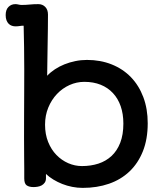

<svg xmlns="http://www.w3.org/2000/svg" viewBox="-20 -890 787 924"><path d="M96.7 -31.7Q96.7 -51.3 96.7 -76.9Q96.7 -102.5 96.2 -131.3Q95.7 -175.8 95.7 -226.8Q95.7 -277.8 95.9 -332Q96.2 -386.2 96.4 -442.6Q96.7 -499 96.7 -554.7Q96.7 -610.4 95.9 -663.8Q95.2 -717.3 93.8 -766.1Q85 -766.6 75.7 -764.9Q66.4 -763.2 54.2 -763.2Q45.4 -763.2 36.9 -766.1Q28.3 -769 21.7 -775.6Q15.1 -782.2 11.2 -792.5Q7.3 -802.7 7.3 -817.4Q7.3 -843.3 20.8 -856.7Q34.2 -870.1 53.7 -870.1Q61.5 -870.1 68.8 -868.2Q76.2 -866.2 84.5 -866.2Q104 -866.2 123.3 -868.2Q142.6 -870.1 164.6 -870.1Q184.6 -870.1 197.8 -856.7Q210.9 -843.3 210.9 -819.8Q210.9 -788.1 210.4 -750.7Q210 -713.4 209.2 -674.3Q208.5 -635.3 208 -596.9Q207.5 -558.6 207 -525.4Q223.1 -542.5 244.1 -556.4Q265.1 -570.3 290 -580.3Q314.9 -590.3 342.3 -595.9Q369.6 -601.6 398.4 -601.6Q463.4 -601.6 517.3 -580.1Q571.3 -558.6 609.9 -518.8Q648.4 -479 669.7 -422.6Q690.9 -366.2 690.9 -296.9Q690.9 -220.2 667.7 -162.1Q644.5 -104 603 -64.7Q561.5 -25.4 504.2 -5.6Q446.8 14.2 377.9 14.2Q352.5 14.2 327.6 9.3Q302.7 4.4 279.8 -4.6Q256.8 -13.7 236.8 -25.9Q216.8 -38.1 201.2 -52.7V-32.2Q201.2 -19.5 195.3 -11.2Q189.5 -2.9 180.7 2Q171.9 6.8 161.4 8.5Q150.9 10.3 141.6 10.3Q120.6 10.3 108.6 2.2Q96.7 -5.9 96.7 -31.7ZM196.8 -290Q196.8 -243.7 211.7 -206.8Q226.6 -169.9 251.5 -144.3Q276.4 -118.7 308.3 -104.7Q340.3 -90.8 374.5 -90.8Q417 -90.8 453.4 -102.5Q489.7 -114.3 516.6 -139.2Q543.5 -164.1 558.6 -202.9Q573.7 -241.7 573.7 -295.4Q573.7 -341.8 560.8 -378.9Q547.9 -416 523.4 -442.1Q499 -468.3 464.4 -482.2Q429.7 -496.1 385.7 -496.1Q348.6 -496.1 314.5 -480.7Q280.3 -465.3 254.2 -437.7Q228 -410.2 212.4 -372.3Q196.8 -334.5 196.8 -290Z"/></svg>

Font: Autour One
Style: Regular
Weight: 400
Version: Version 1.007; ttfautohint (v0.92) -l 24 -r 24 -G 200 -x 7 -